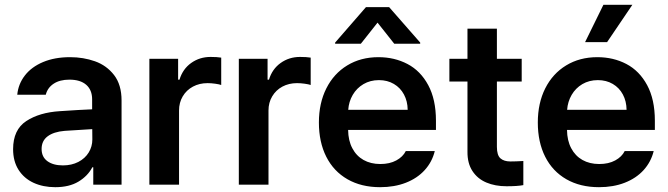

<svg xmlns="http://www.w3.org/2000/svg" viewBox="-20 -778 2816 809"><path d="M232.4 -309.6Q316.9 -315.4 368.2 -317.4V-359.4Q368.2 -398.9 343.3 -420.7Q318.4 -442.4 272.5 -442.4Q231.9 -442.4 206.1 -425.3Q180.2 -408.2 172.9 -378.9H52.7Q57.1 -424.3 85 -460.2Q112.8 -496.1 161.6 -516.6Q210.4 -537.1 275.4 -537.1Q331.1 -537.1 380.1 -519.8Q429.2 -502.4 460.7 -461.7Q492.2 -420.9 492.2 -354.5V0H373V-73.2H369.1Q349.6 -36.1 310.5 -12.7Q271.5 10.7 212.9 10.7Q161.6 10.7 121.3 -7.8Q81.1 -26.4 58.1 -62.5Q35.2 -98.6 35.2 -149.4Q35.2 -231.4 90.6 -267.8Q146 -304.2 232.4 -309.6ZM245.1 -81.1Q281.7 -81.1 310.1 -95.7Q338.4 -110.4 353.8 -135.5Q369.1 -160.6 369.1 -190.4L368.7 -233.9L252 -226.6Q206.1 -222.7 180.7 -203.6Q155.3 -184.6 155.3 -150.4Q155.3 -116.7 179.7 -98.9Q204.1 -81.1 245.1 -81.1Z M609.4 -530.3H730.5V-442.4H736.3Q750 -487.3 785.6 -512.7Q821.3 -538.1 867.2 -538.1Q894.5 -538.1 912.1 -535.2V-419.9Q903.8 -422.9 886.7 -425.3Q869.6 -427.7 854.5 -427.7Q820.3 -427.7 793 -413.1Q765.6 -398.4 750 -372.1Q734.4 -345.7 734.4 -312.5V0H609.4Z M986.3 -530.3H1107.4V-442.4H1113.3Q1127 -487.3 1162.6 -512.7Q1198.2 -538.1 1244.1 -538.1Q1271.5 -538.1 1289.1 -535.2V-419.9Q1280.8 -422.9 1263.7 -425.3Q1246.6 -427.7 1231.4 -427.7Q1197.3 -427.7 1169.9 -413.1Q1142.6 -398.4 1127 -372.1Q1111.3 -345.7 1111.3 -312.5V0H986.3Z M1323.7 -261.7Q1323.7 -343.3 1355 -405.5Q1386.2 -467.8 1443.1 -502.4Q1500 -537.1 1574.7 -537.1Q1642.1 -537.1 1697 -508.3Q1752 -479.5 1784.4 -419.2Q1816.9 -358.9 1816.9 -269.5V-230.5H1446.8Q1447.3 -186 1464.4 -153.6Q1481.4 -121.1 1511.7 -104Q1542 -86.9 1582.5 -86.9Q1622.1 -86.9 1649.9 -102.1Q1677.7 -117.2 1689.9 -141.6H1812Q1800.8 -95.7 1769.5 -61.3Q1738.3 -26.9 1690.2 -8.1Q1642.1 10.7 1581.5 10.7Q1502.4 10.7 1444.1 -22.7Q1385.7 -56.2 1354.7 -117.7Q1323.7 -179.2 1323.7 -261.7ZM1697.8 -315.4Q1697.3 -351.6 1682.1 -379.9Q1667 -408.2 1639.6 -424.3Q1612.3 -440.4 1576.7 -440.4Q1540 -440.4 1511.5 -423.6Q1482.9 -406.7 1466.3 -378.2Q1449.7 -349.6 1447.3 -315.4ZM1570.8 -682.6 1500.5 -593.8H1392.1V-598.6L1522 -748H1619.6L1750.5 -598.6V-593.8H1641.1Z M2178.2 -434.6H2073.7V-159.2Q2073.7 -124 2088.6 -110.8Q2103.5 -97.7 2130.4 -97.7Q2153.8 -97.7 2185.1 -99.6V2Q2160.6 6.8 2114.7 6.8Q2066.4 6.8 2029.1 -9Q1991.7 -24.9 1970.5 -57.6Q1949.2 -90.3 1949.7 -138.7V-434.6H1873.5V-530.3H1949.7V-657.2H2073.7V-530.3H2178.2Z M2246.1 -261.7Q2246.1 -343.3 2277.3 -405.5Q2308.6 -467.8 2365.5 -502.4Q2422.4 -537.1 2497.1 -537.1Q2564.5 -537.1 2619.4 -508.3Q2674.3 -479.5 2706.8 -419.2Q2739.3 -358.9 2739.3 -269.5V-230.5H2369.1Q2369.6 -186 2386.7 -153.6Q2403.8 -121.1 2434.1 -104Q2464.4 -86.9 2504.9 -86.9Q2544.4 -86.9 2572.3 -102.1Q2600.1 -117.2 2612.3 -141.6H2734.4Q2723.1 -95.7 2691.9 -61.3Q2660.6 -26.9 2612.5 -8.1Q2564.5 10.7 2503.9 10.7Q2424.8 10.7 2366.5 -22.7Q2308.1 -56.2 2277.1 -117.7Q2246.1 -179.2 2246.1 -261.7ZM2620.1 -315.4Q2619.6 -351.6 2604.5 -379.9Q2589.4 -408.2 2562 -424.3Q2534.7 -440.4 2499 -440.4Q2462.4 -440.4 2433.8 -423.6Q2405.3 -406.7 2388.7 -378.2Q2372.1 -349.6 2369.6 -315.4ZM2522.5 -757.8H2644.5L2538.1 -600.6H2445.3Z"/></svg>

Font: Pretendard GOV SemiBold
Style: Regular
Weight: 600
Designer: Base glyphs from Inter by Rasmus Andersson; Hangeul glyphs from Noto Sans CJK(Source Han Sans) by Jang Soo-young and Kan
Foundry: Kil Hyung-jin
Version: Version 1.309